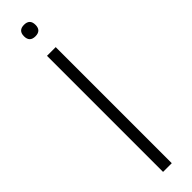

<svg xmlns="http://www.w3.org/2000/svg" viewBox="-289 -800 779 779"><g transform="rotate(-45 100.0 -410.5)"><path d="M98 -755Q65 -755 65 -788Q65 -821 98 -821Q131 -821 131 -788Q131 -755 98 -755ZM75 -666H125V0H75Z"/></g></svg>

Font: Khand Light
Style: Regular
Weight: 300
Designer: Devanagari: Sanchit Sawaria, Jyotish Sonowal; Latin: Satya Rajpurohit
Foundry: Indian Type Foundry
Version: Version 1.101;PS 1.0;hotconv 1.0.78;makeotf.lib2.5.61930; tt